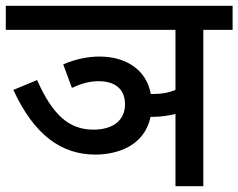

<svg xmlns="http://www.w3.org/2000/svg" viewBox="-20 -642 822 662"><path d="M198 -420 228 -339C259 -353 286 -362 320 -362C372 -362 411 -339 411 -282C411 -229 372 -195 302 -195C218 -195 161 -246 108 -366L26 -332C98 -176 192 -109 309 -109C381 -109 478 -137 499 -239H503C533 -239 561 -243 585 -249V0H681V-539H782V-622H0V-539H585V-332C564 -323 540 -318 511 -318C507 -318 504 -318 500 -318C485 -401 415 -447 323 -447C286 -447 241 -439 198 -420Z"/></svg>

Font: Noto Sans Devanagari UI Medium
Style: Regular
Weight: 500
Designer: Jelle Bosma - Monotype Design Team
Foundry: Monotype Imaging Inc.
Version: Version 2.004